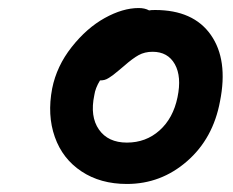

<svg xmlns="http://www.w3.org/2000/svg" viewBox="-20 -728 581 478"><path d="M295.9 -270Q230 -270 182.9 -301.3Q135.7 -332.5 116.5 -387Q97.2 -441.4 109.9 -507.8Q121.1 -563.5 158.4 -610.8Q195.8 -658.2 240.7 -683.1Q285.6 -708 325.2 -708Q340.8 -708 351.1 -702.1Q356 -703.1 366.2 -703.1Q461.4 -703.1 504.9 -641.1Q548.3 -579.1 527.8 -476.1Q510.7 -383.3 445.8 -326.7Q380.9 -270 295.9 -270ZM214.8 -491.2Q203.6 -438 226.3 -405.5Q249 -373 295.9 -373Q343.3 -373 377.2 -403.3Q411.1 -433.6 421.9 -485.8Q432.6 -537.1 415.3 -568.1Q397.9 -599.1 359.9 -599.1Q340.3 -599.1 325.2 -590.8Q310.1 -582.5 289.1 -564Q283.2 -559.1 274.2 -551.5Q265.1 -543.9 261.2 -541Q257.3 -538.1 251.2 -534.2Q245.1 -530.3 240.2 -529.1Q235.4 -527.8 229 -527.8Q217.3 -508.8 214.8 -491.2Z"/></svg>

Font: Shantell Sans Normal
Style: Italic
Weight: 500
Italic angle: -11.31°
Designer: Stephen Nixon, Anya Danilova, Shantell Martin
Foundry: Arrow Type
Version: Version 1.006;[559af2be0]